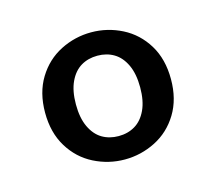

<svg xmlns="http://www.w3.org/2000/svg" viewBox="-56 -649 480 426"><g transform="rotate(-15 184.0 -436.0)"><path d="M39.2 -436.3Q39.2 -482.3 59.5 -515.4Q79.7 -548.4 113.1 -565.4Q146.5 -582.3 183.8 -582.3Q221.1 -582.3 254.5 -565.4Q287.9 -548.4 308.1 -515.4Q328.3 -482.3 328.3 -436.3Q328.3 -390.3 308.1 -357.2Q287.9 -324.1 254.5 -307.2Q221.1 -290.3 183.8 -290.3Q146.5 -290.3 113.1 -307.2Q79.7 -324.1 59.5 -357.2Q39.2 -390.3 39.2 -436.3ZM257.6 -436.3Q257.6 -467.4 247.8 -488.2Q238 -509 221.5 -518.8Q205.1 -528.6 183.8 -528.6Q162.5 -528.6 146 -518.8Q129.6 -509 119.8 -488.2Q110 -467.4 110 -436.3Q110 -405.2 119.8 -384.4Q129.6 -363.6 146 -353.8Q162.5 -344 183.8 -344Q205.1 -344 221.5 -353.8Q238 -363.6 247.8 -384.4Q257.6 -405.2 257.6 -436.3Z"/></g></svg>

Font: Playfair Micro SmCond SmLight
Style: Regular
Weight: 360
Width: 4
Designer: Claus Eggers Sørensen
Foundry: Claus Eggers Sørensen
Version: Version 2.100;Glyphs 3.2 (3219)